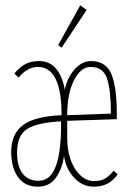

<svg xmlns="http://www.w3.org/2000/svg" viewBox="-20 -690 478 720"><path d="M122 10Q73 10 47.5 -26Q22 -62 22 -120Q22 -189 67 -221.5Q112 -254 211 -258Q211 -439 122 -439Q100 -439 81 -427Q62 -415 50 -399L34 -414Q51 -436 73 -448.5Q95 -461 126 -461Q167 -461 191 -431.5Q215 -402 223 -353Q231 -397 259 -429Q287 -461 321 -461Q378 -461 398 -411.5Q418 -362 418 -266V-243L232 -237V-174Q232 -126 245.5 -89.5Q259 -53 282 -32Q305 -11 332 -11Q362 -11 379 -23.5Q396 -36 406 -50L421 -36Q407 -15 385 -2.5Q363 10 332 10Q288 10 257 -24.5Q226 -59 220 -106Q214 -58 190 -24Q166 10 122 10ZM232 -258 396 -264Q396 -348 382 -393.5Q368 -439 320 -439Q283 -439 257.5 -389Q232 -339 232 -258ZM124 -12Q158 -12 177 -42Q196 -72 203 -123Q210 -174 209 -235Q117 -230 80.5 -205.5Q44 -181 44 -118Q44 -66 65 -39Q86 -12 124 -12ZM211 -511 198 -521 281 -670 305 -653Z"/></svg>

Font: Inconsolata SemiCondensed ExtraLight
Style: Regular
Weight: 200
Width: 4
Monospace: yes
Designer: Raph Levien, Cyreal, Brenton Simpson
Foundry: Raph Levien, Cyreal, Google
Version: Version 3.100; ttfautohint (v1.8.4.7-5d5b)